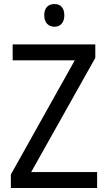

<svg xmlns="http://www.w3.org/2000/svg" viewBox="-20 -935 535 955"><path d="M251 -915C221 -915 200 -897 200 -859C200 -821 222 -802 251 -802C279 -802 300 -821 300 -859C300 -897 280 -915 251 -915ZM463 0V-79H135L454 -647V-714H43V-635H352L34 -67V0Z"/></svg>

Font: Noto Sans Myanmar UI SemiCondensed
Style: Regular
Weight: 400
Width: 4
Designer: Monotype Design Team
Foundry: Monotype Imaging Inc.
Version: Version 2.103